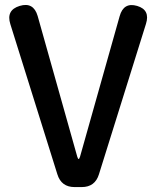

<svg xmlns="http://www.w3.org/2000/svg" viewBox="-20 -760 634 780"><path d="M283 0Q229 0 213 -52L22 -662Q4 -719 60 -736Q116 -753 133 -695L294 -123Q297 -114 299.5 -114Q302 -114 305 -123L466 -694Q482 -752 537 -736Q591 -720 573 -663L382 -52Q366 0 312 0Z"/></svg>

Font: Resource Han Rounded TW Medium
Style: Regular
Weight: 500
Designer: Cyano Hao (round all glyphs); Ryoko NISHIZUKA 西塚涼子 (kana, bopomofo & ideographs); Paul D. Hunt (Latin, Greek & Cyrillic)
Foundry: Cyano Hao
Version: 0.990